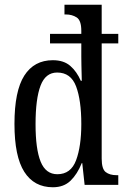

<svg xmlns="http://www.w3.org/2000/svg" viewBox="-20 -780 533 810"><path d="M203 10Q124 10 82.5 -55Q41 -120 41 -257Q41 -396 82.5 -461Q124 -526 203 -526Q249 -526 276.5 -502Q304 -478 321 -439H325Q325 -442 324.5 -461.5Q324 -481 323.5 -504Q323 -527 323 -542V-597H191V-637H323V-650Q323 -694 303.5 -706.5Q284 -719 258 -719H252V-760H409V-637H479V-597H409V-111Q409 -67 426 -54Q443 -41 471 -41H479V0H337L327 -92H325Q306 -45 277.5 -17.5Q249 10 203 10ZM222 -45Q279 -45 301 -104Q323 -163 323 -257Q323 -357 301 -415.5Q279 -474 221 -474Q172 -474 151 -418.5Q130 -363 130 -256Q130 -151 151.5 -98Q173 -45 222 -45Z"/></svg>

Font: Noto Serif Myanmar ExtraCondensed
Style: Regular
Weight: 400
Width: 2
Designer: Ben Mitchell and the Monotype Design Team
Foundry: Monotype Imaging Inc.
Version: Version 2.106; ttfautohint (v1.8.4.7-5d5b)